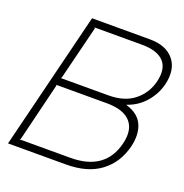

<svg xmlns="http://www.w3.org/2000/svg" viewBox="-142 -937 1018 1063"><g transform="rotate(20 367.0 -405.0)"><path d="M619.1 -219.2Q639.6 -303.2 598.1 -349.6Q556.6 -396 457 -396H159.2L162.1 -392.1L78.1 -47.9L71.8 -43H371.1Q576.7 -43 619.1 -219.2ZM678.2 -604Q697.8 -686 658.4 -726.6Q619.1 -767.1 529.8 -767.1H250L253.9 -762.2L174.8 -443.8L168.9 -439.9H450.2Q546.4 -439.9 603.3 -486.1Q660.2 -532.2 678.2 -604ZM667 -217.8Q641.1 -115.2 564.2 -57.6Q487.3 0 360.8 0H20L220.2 -810.1H392.1H561Q657.2 -810.1 703.1 -754.2Q749 -698.2 726.1 -604Q710.4 -543 668 -494.6Q625.5 -446.3 564 -425.8V-423.8Q636.7 -402.3 660.9 -348.1Q685.1 -293.9 667 -217.8Z"/></g></svg>

Font: Sinkin Sans 200 X Light Italic
Style: Regular
Weight: 200
Italic angle: -112°
Designer: Keith Bates
Foundry: K-Type
Version: Sinkin Sans (version 1.0)  by Keith Bates   •   © 2014   www